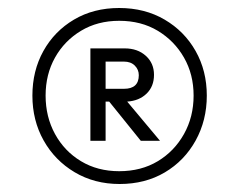

<svg xmlns="http://www.w3.org/2000/svg" viewBox="-20 -730 598 480"><path d="M279 -270Q216 -270 166.5 -299.5Q117 -329 89 -379Q61 -429 61 -491Q61 -553 88.5 -602.5Q116 -652 165 -681Q214 -710 278 -710Q342 -710 391.5 -681Q441 -652 469 -602.5Q497 -553 497 -491Q497 -429 469 -378.5Q441 -328 392 -299Q343 -270 279 -270ZM278 -302Q333 -302 374.5 -327Q416 -352 440 -395Q464 -438 464 -491Q464 -544 440 -586Q416 -628 374.5 -653Q333 -678 278 -678Q224 -678 182.5 -653Q141 -628 117.5 -586Q94 -544 94 -491Q94 -438 117.5 -395Q141 -352 182.5 -327Q224 -302 278 -302ZM206 -378V-609H292Q324 -609 344.5 -590.5Q365 -572 365 -543Q365 -514 346.5 -496Q328 -478 298 -476L380 -378H332L253 -476H244V-378ZM290 -576H244V-508H290Q327 -508 327 -542Q327 -556 317 -566Q307 -576 290 -576Z"/></svg>

Font: Outfit Medium
Style: Regular
Weight: 500
Designer: Rodrigo Fuenzalida
Foundry: fragTYPE
Version: Version 1.100; ttfautohint (v1.8.4.7-5d5b);gftools[0.9.27]